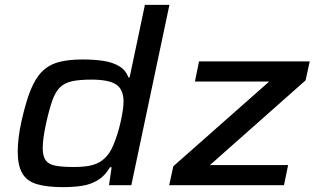

<svg xmlns="http://www.w3.org/2000/svg" viewBox="-20 -763 1305 791"><path d="M240 8Q173 8 131.5 -4.5Q90 -17 71.5 -49.5Q53 -82 53 -139Q53 -163 56.5 -194Q60 -225 68 -261Q85 -338 104.5 -388Q124 -438 151.5 -466.5Q179 -495 219.5 -506.5Q260 -518 320 -518Q369 -518 407 -512Q445 -506 471.5 -490Q498 -474 509 -444H514L577 -743H678L521 0H429L440 -74H433Q413 -39 383.5 -21Q354 -3 318 2.5Q282 8 240 8ZM284 -75Q325 -75 352.5 -81Q380 -87 398.5 -100.5Q417 -114 430 -133Q439 -146 447.5 -166.5Q456 -187 463.5 -210.5Q471 -234 476.5 -258.5Q482 -283 485.5 -305.5Q489 -328 489 -344Q489 -394 459 -414.5Q429 -435 357 -435Q308 -435 277.5 -428.5Q247 -422 228 -404Q209 -386 196 -350Q183 -314 170 -255Q163 -223 159.5 -197.5Q156 -172 156 -153Q156 -120 168 -103Q180 -86 208 -80.5Q236 -75 284 -75ZM677 0 694 -78 1089 -427H783L800 -510H1256L1239 -432L845 -83H1167L1150 0Z"/></svg>

Font: Saira Expanded Medium
Style: Italic
Weight: 500
Width: 7
Italic angle: -12°
Designer: Hector Gatti with collaboration of the Omnibus-Type team
Foundry: Omnibus-Type
Version: Version 1.101